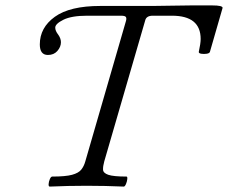

<svg xmlns="http://www.w3.org/2000/svg" viewBox="-20 -686 842 709"><path d="M164 3Q159 3 159.5 -6Q160 -15 164 -24.5Q168 -34 173 -34Q222 -34 246 -40.5Q270 -47 280 -59.5Q290 -72 295 -90L445 -608Q448 -618 445 -623Q442 -628 427 -628H302Q244 -628 214 -613Q184 -598 184 -584Q184 -572 195 -558Q205 -544 205 -530Q205 -513 192 -498Q179 -483 157 -483Q127 -483 127 -522Q127 -584 182.5 -624Q238 -664 350 -664H480Q509 -664 542.5 -664Q576 -664 612 -665Q647 -666 684.5 -666Q722 -666 764 -666Q802 -666 802 -657L755 -494Q753 -489 743 -487.5Q733 -486 723.5 -487.5Q714 -489 714 -494Q721 -526 721 -542Q721 -628 615 -628H544Q520 -628 516 -610L365 -90Q360 -72 360.5 -59.5Q361 -47 380 -40.5Q399 -34 447 -34Q451 -34 450 -24.5Q449 -15 445 -6Q441 3 437 3Q368 0 300 0Q231 0 164 3Z"/></svg>

Font: Junicode SmExp
Style: Italic
Weight: 400
Width: 6
Italic angle: -11°
Designer: Peter S. Baker
Version: Version 2.205; ttfautohint (v1.8.4)